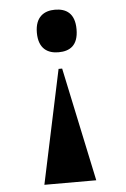

<svg xmlns="http://www.w3.org/2000/svg" viewBox="-52 -585 523 800"><g transform="rotate(-5 209.0 -184.5)"><path d="M208 -546C164 -546 125 -524 125 -457C125 -389 164 -368 208 -368C255 -368 291 -389 291 -457C291 -524 255 -546 208 -546ZM217 -299H202L101 177H318Z"/></g></svg>

Font: Noto Serif Display Black
Style: Regular
Weight: 900
Designer: Monotype Design Team
Foundry: Monotype Imaging Inc.
Version: Version 2.009